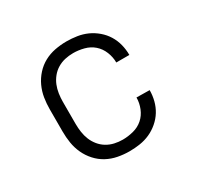

<svg xmlns="http://www.w3.org/2000/svg" viewBox="-124 -679 847 827"><g transform="rotate(-30 300.0 -265.0)"><path d="M298 8Q269 8 240.5 2.5Q212 -3 187 -16.5Q162 -30 142.5 -51.5Q123 -73 111 -99Q99 -125 94.5 -153Q90 -181 90 -210V-320Q90 -349 94.5 -377Q99 -405 111 -431Q123 -457 142.5 -478.5Q162 -500 187 -513.5Q212 -527 240.5 -532.5Q269 -538 298 -538Q324 -538 350 -534Q376 -530 399.5 -519.5Q423 -509 443.5 -491.5Q464 -474 477.5 -452Q491 -430 497.5 -404.5Q504 -379 504 -352H439Q439 -379 428.5 -405Q418 -431 398 -448.5Q378 -466 351 -473Q324 -480 298 -480Q277 -480 257 -475.5Q237 -471 219.5 -460.5Q202 -450 189 -434Q176 -418 168.5 -399.5Q161 -381 158 -360.5Q155 -340 155 -320V-210Q155 -190 158 -169.5Q161 -149 168.5 -130.5Q176 -112 189 -96Q202 -80 219.5 -69.5Q237 -59 257 -54.5Q277 -50 298 -50Q324 -50 351 -57Q378 -64 398 -81.5Q418 -99 428.5 -125Q439 -151 439 -178L504 -177Q504 -151 497.5 -125.5Q491 -100 477.5 -78Q464 -56 443.5 -38.5Q423 -21 399.5 -10.5Q376 0 350 4Q324 8 298 8Z"/></g></svg>

Font: Iosevka Slab Light Extended
Style: Regular
Weight: 300
Width: 7
Monospace: yes
Designer: Belleve Invis
Foundry: Belleve Invis
Version: Version 11.1.0; ttfautohint (v1.8.3)